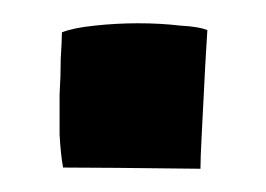

<svg xmlns="http://www.w3.org/2000/svg" viewBox="-20 -145 229 165"><path d="M152.3 0Q152.3 0 152.3 -1Q152.3 -1 152.3 -2Q152.3 -8.8 153.3 -28.3Q154.3 -46.9 155.3 -67.4Q156.2 -86.9 157.2 -102.5Q158.2 -118.2 158.2 -119.1Q151.4 -122.1 134.8 -123Q118.2 -125 98.6 -125Q80.1 -125 61.5 -123Q43 -121.1 33.2 -117.2Q33.2 -110.4 32.2 -94.7Q32.2 -80.1 31.2 -63.5Q31.2 -45.9 31.2 -29.3Q32.2 -11.7 34.2 -1Q35.2 -1 37.1 -1Q65.4 -1 150.4 0Q150.4 0 152.3 0Z"/></svg>

Font: Londrina Solid
Style: NNS
Weight: 400
Designer: Marcelo Magalhaes
Version: Version 1.002